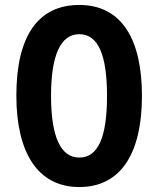

<svg xmlns="http://www.w3.org/2000/svg" viewBox="-20 -745 639 775"><path d="M553 -358C553 -585 472 -725 300 -725C134 -725 46 -600 46 -359C46 -134 129 10 300 10C471 10 553 -131 553 -358ZM186 -358C186 -523 225 -607 300 -607C375 -607 412 -526 412 -358C412 -189 375 -109 300 -109C225 -109 186 -193 186 -358Z"/></svg>

Font: Noto Sans Tamil ExtraCondensed
Style: Bold
Weight: 700
Width: 2
Designer: Jelle Bosma - Monotype Design Team
Foundry: Monotype Imaging Inc.
Version: Version 2.004